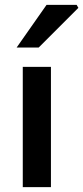

<svg xmlns="http://www.w3.org/2000/svg" viewBox="-20 -764 340 784"><path d="M73 0V-491H188V0ZM48 -570 170 -744H293L300 -732L138 -570Z"/></svg>

Font: Source Sans 3 SemiBold
Style: Regular
Weight: 600
Designer: Paul D. Hunt
Foundry: Adobe
Version: Version 3.046;hotconv 1.0.118;makeotfexe 2.5.65603